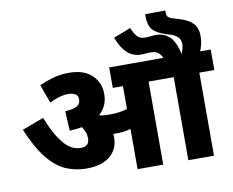

<svg xmlns="http://www.w3.org/2000/svg" viewBox="-92 -1016 1378 1136"><g transform="rotate(-10 597.0 -448.0)"><path d="M541 -211Q541 -139 491 -97.5Q441 -56 348 -56Q283 -56 225.5 -81Q168 -106 116.5 -169.5Q65 -233 17 -347L147 -396Q186 -295 232.5 -238.5Q279 -182 336 -182Q388 -182 388 -230Q388 -270 363 -302Q329 -295 289 -294L283 -412Q337 -415 356.5 -428.5Q376 -442 376 -467Q376 -491 359 -500Q342 -509 319 -509Q290 -509 261.5 -500.5Q233 -492 205 -478L164 -589Q198 -605 243.5 -618.5Q289 -632 344 -632Q433 -632 480.5 -586.5Q528 -541 528 -473Q528 -401 478 -356Q480 -353 483 -351Q495 -349 509.5 -348Q524 -347 542 -347Q571 -347 596 -350.5Q621 -354 645 -362V-499H584V-622H1194V-499H1104V0H950V-499H799V0H645V-242Q624 -235 602.5 -232.5Q581 -230 559 -230Q550 -230 540 -230Q541 -221 541 -211ZM913 -615Q901 -643 885 -655Q869 -667 840 -667Q826 -667 812 -665.5Q798 -664 783 -664Q739 -664 704.5 -692.5Q670 -721 643 -790L747 -830Q759 -800 775.5 -779.5Q792 -759 822 -759Q843 -759 858.5 -761Q874 -763 889 -763Q937 -763 970 -733Q1003 -703 1020 -626Q1034 -661 1034 -682Q1034 -711 1018.5 -725.5Q1003 -740 980 -748L948 -758Q892 -776 870 -803Q848 -830 848 -883Q848 -886 848 -889Q848 -892 848 -895L970 -896Q969 -893 969 -885Q969 -865 978.5 -856Q988 -847 1011 -841L1047 -830Q1099 -814 1124 -786.5Q1149 -759 1149 -710Q1149 -684 1142.5 -658Q1136 -632 1127 -615Z"/></g></svg>

Font: Noto Sans ExtraBold
Style: Regular
Weight: 800
Designer: Monotype Design Team
Foundry: Monotype Imaging Inc.
Version: Version 2.007